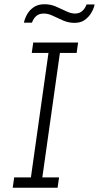

<svg xmlns="http://www.w3.org/2000/svg" viewBox="-20 -887 467 907"><path d="M40 0 47 -49H126L209 -637H130L137 -686H349L342 -637H263L180 -49H259L252 0ZM93 -780Q97 -800 108.5 -820Q120 -840 140 -853.5Q160 -867 190 -867Q219 -867 244.5 -856Q270 -845 292.5 -834Q315 -823 334 -823Q355 -823 368.5 -835Q382 -847 389 -866H427Q423 -846 411 -826Q399 -806 380 -792.5Q361 -779 332 -779Q304 -779 278.5 -790Q253 -801 230.5 -812Q208 -823 187 -823Q165 -823 151.5 -811.5Q138 -800 131 -780Z"/></svg>

Font: Chivo Medium Thin
Style: Italic
Weight: 250
Italic angle: -8.05°
Version: Version 2.002